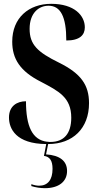

<svg xmlns="http://www.w3.org/2000/svg" viewBox="-20 -744 514 1005"><path d="M215 241C287 241 331 207 331 151C331 99 294 69 221 64L232 10C361 10 446 -72 446 -204C446 -299 404 -359 289 -416C177 -471 135 -510 135 -593C135 -677 184 -714 234 -714C297 -714 327 -657 327 -532C398 -532 424 -561 424 -601C424 -662 370 -724 248 -724C131 -724 44 -651 44 -526C44 -437 84 -371 196 -315C287 -267 353 -234 353 -128C353 -44 314 -1 244 -1C241 -1 237 -1 234 -1V-2H227C149 -11 116 -83 116 -214C69 -214 27 -189 27 -129C27 -70 64 9 222 10L210 72C240 76 255 96 255 140C255 197 230 228 185 228C173 228 161 226 144 220V230C166 237 192 241 215 241Z"/></svg>

Font: Noto Serif Display ExtraCondensed
Style: Bold
Weight: 700
Width: 2
Designer: Monotype Design Team
Foundry: Monotype Imaging Inc.
Version: Version 2.009